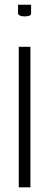

<svg xmlns="http://www.w3.org/2000/svg" viewBox="-20 -800 210 820"><path d="M57.1 -779.8H112.8V-742.7Q112.8 -730 85 -730Q71.8 -730 64.5 -733.9Q57.1 -737.8 57.1 -742.7ZM60.1 -600.1H109.9V0H60.1Z"/></svg>

Font: Reswysokr
Style: Regular
Weight: 500
Version: Version 0.984